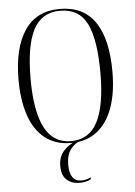

<svg xmlns="http://www.w3.org/2000/svg" viewBox="-62 -772 736 1049"><g transform="rotate(-5 306.0 -247.0)"><path d="M305 10Q219 10 161.5 -35.5Q104 -81 76 -164Q48 -247 48 -359Q48 -532 112.5 -628.5Q177 -725 306 -725Q435 -725 499 -631.5Q563 -538 563 -358Q563 -244 533.5 -161.5Q504 -79 446.5 -34.5Q389 10 305 10ZM305 0Q404 0 450.5 -89Q497 -178 497 -358Q497 -540 454 -627.5Q411 -715 306 -715Q206 -715 160 -627.5Q114 -540 114 -358Q114 -180 161 -90Q208 0 305 0ZM333 231Q288 231 261 206Q234 181 234 131Q234 80 263 48Q292 16 336 0H358Q323 14 300.5 44Q278 74 278 128Q278 219 343 219Q354 219 366.5 216.5Q379 214 394 206V217Q366 231 333 231Z"/></g></svg>

Font: Noto Serif Display Condensed Light
Style: Regular
Weight: 300
Width: 3
Designer: Monotype Design Team
Foundry: Monotype Imaging Inc.
Version: Version 2.009